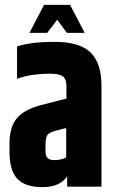

<svg xmlns="http://www.w3.org/2000/svg" viewBox="-20 -767 477 789"><path d="M215 -686 174 -632H101L161 -747H268L328 -632H255ZM252 -120V-241L206 -229Q181 -222 174 -211Q167 -200 167 -171V-143Q167 -109 202 -109Q232 -109 252 -120ZM50 -443V-576Q105 -595 203 -595Q309 -595 353 -550.5Q397 -506 397 -416V0H256V-43Q227 2 154 2Q83 2 51 -32.5Q19 -67 19 -143V-177Q19 -244 48.5 -280Q78 -316 144 -334L253 -362V-417Q252 -443 238 -453.5Q224 -464 187 -464Q104 -464 50 -443Z"/></svg>

Font: Khand Black
Style: Regular
Weight: 900
Designer: Sanchit Sawaria and Jyotish Sonowal (Devanagari), Satya Rajpurohit (Latin)
Foundry: Indian Type Foundry
Version: Version 2.000;PS 1.0;hotconv 1.0.79;makeotf.lib2.5.61930